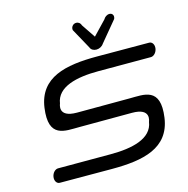

<svg xmlns="http://www.w3.org/2000/svg" viewBox="-112 -880 964 987"><g transform="rotate(-15 370.0 -386.5)"><path d="M544.7 -326.9C377.3 -326.9 264.7 -326.2 264.7 -326.2C160.5 -326 191.9 -392 192.2 -393.9C204.3 -479.8 309.9 -503.6 425.5 -503.6C541.1 -503.6 705.5 -503.5 705.5 -503.5C721 -503.5 736.8 -519.7 739.7 -540.6C742.6 -561.5 731.5 -577.6 716 -577.6C716 -577.6 604.2 -578.4 437.5 -578.4C270.9 -578.4 131.7 -550 109.7 -393.9C87.4 -234.8 181 -251.4 257.2 -251.4C424.7 -251.4 536.8 -252.3 537.3 -252.1C641.5 -252.3 610 -186.4 609.8 -184.5C597.7 -98.6 492.1 -74.8 376.5 -74.8C260.8 -74.8 96.5 -74.8 96.5 -74.8C81 -74.8 65.2 -58.7 62.3 -37.8C59.3 -16.9 70.5 -0.7 85.9 -0.7C85.9 -0.7 197.8 0 364.4 0C531.1 0 670.3 -28.3 692.3 -184.5C714.6 -343.6 620.9 -326.9 544.7 -326.9ZM445.5 -613.3C460.6 -613.3 476.2 -621.2 484.2 -633.9C493.6 -645.1 572.2 -739.8 572.2 -739.9L573.6 -741.5L574.4 -743.5C577.6 -751.2 577.5 -759.9 572.5 -766.1C568.9 -770.8 562.9 -773.3 556.5 -773.3C542.7 -773.3 530.5 -763.6 524.7 -752.8L454.8 -679.6L405.5 -752.8C402.4 -764.6 392.8 -773.3 379.4 -773.3C373.3 -773.3 367 -771.1 362.1 -766.8C354.9 -760.5 352.1 -751.4 353.2 -743.5L353.4 -741.5L354.3 -739.9C354.3 -739.9 406.8 -644.2 412.6 -633.9C417.2 -620.3 430.8 -613.3 445.5 -613.3Z"/></g></svg>

Font: Hi.
Style: Tall Oblique
Weight: 400
Designer: Mew Too, Robert Jablonski
Foundry: Cannot Into Space Fonts
Version: Version 1.996